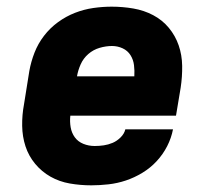

<svg xmlns="http://www.w3.org/2000/svg" viewBox="-20 -548 640 576"><path d="M254 8Q221 8 189.5 2.5Q158 -3 131.5 -18Q105 -33 85.5 -56.5Q66 -80 56.5 -109Q47 -138 46.5 -170.5Q46 -203 52 -235L68 -335Q73 -363 83.5 -390Q94 -417 112 -440.5Q130 -464 154 -481.5Q178 -499 205 -509.5Q232 -520 260 -524Q288 -528 315 -528Q348 -528 380 -522.5Q412 -517 439.5 -502.5Q467 -488 486.5 -464.5Q506 -441 516 -412Q526 -383 526.5 -350.5Q527 -318 522 -285L508 -201H191Q189 -183 192 -166Q195 -149 204.5 -136Q214 -123 230 -116.5Q246 -110 264 -110Q278 -110 291.5 -112Q305 -114 318 -119.5Q331 -125 342 -136Q353 -147 356 -160H499Q494 -134 481.5 -109.5Q469 -85 450 -64.5Q431 -44 407 -29.5Q383 -15 357.5 -6.5Q332 2 305.5 5Q279 8 254 8ZM211 -319H383Q384 -336 382 -352.5Q380 -369 371.5 -382.5Q363 -396 348 -403Q333 -410 316 -410Q298 -410 279 -404.5Q260 -399 245 -386Q230 -373 222 -355Q214 -337 211 -319Z"/></svg>

Font: Iosevka Heavy Extended Oblique
Style: Regular
Weight: 900
Width: 7
Italic angle: -9°
Monospace: yes
Designer: Belleve Invis
Foundry: Belleve Invis
Version: Version 32.5.0; ttfautohint (v1.8.4)